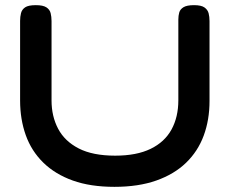

<svg xmlns="http://www.w3.org/2000/svg" viewBox="-20 -710 891 745"><path d="M424 15Q331 15 262.5 -9.5Q194 -34 148 -79Q102 -124 80 -185.5Q58 -247 58 -320V-629Q58 -645 61.5 -659Q65 -673 77.5 -681.5Q90 -690 119 -690Q147 -690 160 -681.5Q173 -673 176.5 -659Q180 -645 180 -628V-320Q180 -259 205.5 -210.5Q231 -162 285.5 -134Q340 -106 427 -106Q510 -106 564.5 -132.5Q619 -159 645.5 -207.5Q672 -256 672 -321V-634Q672 -649 675.5 -661.5Q679 -674 692 -682Q705 -690 733 -690Q761 -690 773.5 -681Q786 -672 789.5 -658.5Q793 -645 793 -628V-318Q793 -245 770.5 -184Q748 -123 702 -78.5Q656 -34 586.5 -9.5Q517 15 424 15Z"/></svg>

Font: Fredoka SemiExpanded Medium
Style: Regular
Weight: 500
Width: 6
Designer: Ben Nathan
Foundry: Milena B. Brandão, Ben Nathan
Version: Version 2.001